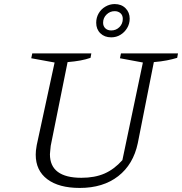

<svg xmlns="http://www.w3.org/2000/svg" viewBox="-20 -917 897 946"><path d="M373 9Q270 9 213 -34Q156 -77 156 -155Q156 -164 157 -175Q158 -186 161 -202L249 -609L134 -630L139 -654H430L426 -632Q403 -624 376 -619Q349 -614 313 -611L230 -199Q229 -185 227.5 -174.5Q226 -164 226 -157Q226 -99 265 -70Q304 -41 381 -41Q447 -41 495 -62Q543 -83 583 -128L684 -609L571 -630L576 -654H857L853 -632Q830 -625 802 -619.5Q774 -614 738 -611L659 -212Q637 -107 562.5 -49Q488 9 373 9ZM528 -733Q495 -733 474.5 -753Q454 -773 454 -805Q454 -830 466 -851Q478 -872 499.5 -884.5Q521 -897 545 -897Q578 -897 598.5 -876.5Q619 -856 619 -825Q619 -800 606.5 -779Q594 -758 573.5 -745.5Q553 -733 528 -733ZM528 -767Q552 -767 568.5 -783.5Q585 -800 585 -824Q585 -842 573.5 -852Q562 -862 545 -862Q522 -862 505 -845.5Q488 -829 488 -805Q488 -788 499 -777.5Q510 -767 528 -767Z"/></svg>

Font: Piazzolla 8pt ExtraLight
Style: Italic
Weight: 250
Italic angle: -11.3°
Designer: Juan Pablo del Peral
Foundry: Huerta Tipografica
Version: Version 2.001